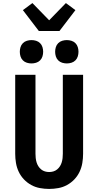

<svg xmlns="http://www.w3.org/2000/svg" viewBox="-20 -1222 640 1250"><path d="M300 8Q270 8 240 2.5Q210 -3 183.5 -17.5Q157 -32 136 -54Q115 -76 102 -103.5Q89 -131 84 -161Q79 -191 79 -221V-735H211V-221Q211 -207 212.5 -193Q214 -179 218 -165.5Q222 -152 229.5 -140Q237 -128 248 -119Q259 -110 272.5 -106Q286 -102 300 -102Q314 -102 327.5 -106Q341 -110 352 -119Q363 -128 370.5 -140Q378 -152 382 -165.5Q386 -179 387.5 -193Q389 -207 389 -221V-735H521V-221Q521 -191 516 -161Q511 -131 498 -103.5Q485 -76 464 -54Q443 -32 416.5 -17.5Q390 -3 360 2.5Q330 8 300 8ZM415 -809Q400 -809 385 -813.5Q370 -818 359 -829Q348 -840 343.5 -855Q339 -870 339 -885Q339 -900 343.5 -915Q348 -930 359 -941Q370 -952 385 -956.5Q400 -961 415 -961Q430 -961 445 -956.5Q460 -952 471 -941Q482 -930 486.5 -915Q491 -900 491 -885Q491 -870 486.5 -855Q482 -840 471 -829Q460 -818 445 -813.5Q430 -809 415 -809ZM185 -809Q170 -809 155 -813.5Q140 -818 129 -829Q118 -840 113.5 -855Q109 -870 109 -885Q109 -900 113.5 -915Q118 -930 129 -941Q140 -952 155 -956.5Q170 -961 185 -961Q200 -961 215 -956.5Q230 -952 241 -941Q252 -930 256.5 -915Q261 -900 261 -885Q261 -870 256.5 -855Q252 -840 241 -829Q230 -818 215 -813.5Q200 -809 185 -809ZM233 -1020 129 -1156 191 -1202 300 -1090 409 -1202 471 -1156 367 -1020Z"/></svg>

Font: Iosevka Extrabold Extended
Style: Regular
Weight: 800
Width: 7
Monospace: yes
Designer: Belleve Invis
Foundry: Belleve Invis
Version: Version 32.5.0; ttfautohint (v1.8.4)